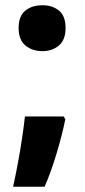

<svg xmlns="http://www.w3.org/2000/svg" viewBox="-20 -577 323 732"><path d="M51 -470Q51 -516 76.5 -536.5Q102 -557 142 -557Q180 -557 205 -536.5Q230 -516 230 -470Q230 -425 204.5 -403.5Q179 -382 142 -382Q103 -382 77 -403.5Q51 -425 51 -470ZM229 -122Q216 -59 195 10.5Q174 80 150 135H30Q39 94 48 46Q57 -2 64 -49Q71 -96 75 -133H223Z"/></svg>

Font: Noto Sans SemiCondensed ExtraBold
Style: Regular
Weight: 800
Width: 4
Designer: Monotype Design Team
Foundry: Monotype Imaging Inc.
Version: Version 2.013; ttfautohint (v1.8.4.7-5d5b)